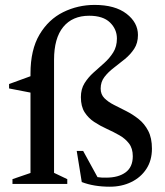

<svg xmlns="http://www.w3.org/2000/svg" viewBox="-20 -730 654 762"><path d="M101 -438Q101 -532.5 136.8 -592.8Q172.5 -653 230.8 -681.8Q289 -710.5 355.5 -710.5Q436.5 -710.5 482 -675.5Q527.5 -640.5 527.5 -591Q527.5 -559 512.5 -536.2Q497.5 -513.5 475.5 -495.5Q453.5 -477.5 431.5 -460.8Q409.5 -444 394.5 -424.5Q379.5 -405 379.5 -378.5Q379.5 -355.5 394.2 -340.5Q409 -325.5 432.2 -313.8Q455.5 -302 481.2 -289Q507 -276 530.2 -257.5Q553.5 -239 568.2 -210.8Q583 -182.5 583 -140Q583 -93.5 561 -59.8Q539 -26 501 -7.5Q463 11 416 11Q352.5 11 304.5 -7.5L284.5 -131H310L367 -27Q376 -25.5 384.5 -25.2Q393 -25 401.5 -25Q450 -25 478.5 -46Q507 -67 507 -110Q507 -141 492 -160.5Q477 -180 453.8 -193.2Q430.5 -206.5 404 -218.5Q377.5 -230.5 354.2 -245.8Q331 -261 316 -284.2Q301 -307.5 301 -344.5Q301 -376.5 315.5 -399.8Q330 -423 351.2 -442Q372.5 -461 393.8 -480Q415 -499 429.5 -522.2Q444 -545.5 444 -577Q444 -614 416.5 -640.8Q389 -667.5 334 -667.5Q267.5 -667.5 231 -623Q194.5 -578.5 194.5 -492.5V-44L247 -19V0H29.5V-19L101 -43.5V-362.5L16 -379V-396.5L101 -427.5Z"/></svg>

Font: Newsreader Text Medium
Style: Regular
Weight: 500
Designer: Hugues Gentile
Foundry: Production Type
Version: Version 1.001